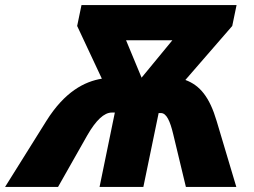

<svg xmlns="http://www.w3.org/2000/svg" viewBox="-86 -734 997 754"><path d="M96 -259 -66 0H142L257 -203C291 -262 323 -292 353 -292H365L305 0H477L537 -290H546C568 -290 582 -258 594 -208L644 0H842L765 -258C737 -353 699 -399 642 -420L826 -632L843 -714H234L217 -632L314 -425C246 -414 168 -374 96 -259ZM470 -429 409 -576H591Z"/></svg>

Font: Noto Sans Black
Style: Italic
Weight: 900
Italic angle: -12°
Designer: Monotype Design Team
Foundry: Monotype Imaging Inc.
Version: Version 2.013